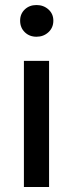

<svg xmlns="http://www.w3.org/2000/svg" viewBox="-20 -743 290 763"><path d="M75 0V-501H175V0ZM125 -597Q97 -597 78.5 -615Q60 -633 60 -661Q60 -688 78.5 -705.5Q97 -723 125 -723Q153 -723 172.5 -705.5Q192 -688 192 -661Q192 -633 172.5 -615Q153 -597 125 -597Z"/></svg>

Font: DMSans_18ptMedium
Style: Regular
Weight: 500
Designer: Colophon Foundry, Jonny Pinhorn
Foundry: Colophon Foundry
Version: Version 4.004;gftools[0.9.30]